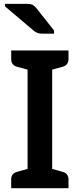

<svg xmlns="http://www.w3.org/2000/svg" viewBox="-20 -986 417 1006"><path d="M253.4 -621.1V-101.1L310.1 -85Q338.9 -76.2 338.9 -45.4V0H124.5H38.6V-45.9Q38.6 -76.2 67.4 -85L124.5 -101.1V-621.1L67.4 -636.7Q38.6 -646 38.6 -676.3V-721.7H253.4H338.9V-676.3Q338.9 -646 310.1 -636.7ZM157.2 -824.7 6.3 -952.6V-965.8H125Q139.2 -965.8 149.4 -961.2Q159.7 -956.5 168.5 -945.8L263.2 -826.2V-809.6H200.7Q187.5 -809.6 177.5 -813Q167.5 -816.4 157.2 -824.7Z"/></svg>

Font: Lycee Sans SemiBold
Style: Regular
Weight: 600
Designer: Justin Alvin
Foundry: Alkove Design
Version: Version 1.030